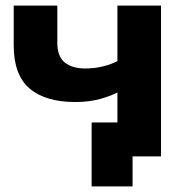

<svg xmlns="http://www.w3.org/2000/svg" viewBox="-20 -558 669 685"><path d="M248.8 -194Q142.2 -194 85.6 -242.3Q28.9 -290.5 28.9 -395.9V-537.9H184.5V-406Q184.5 -356.8 210.7 -335.3Q237 -313.7 284.7 -313.7Q351.3 -313.7 409.3 -345L409.7 -233.4Q376.8 -215.6 336.9 -204.8Q297 -194 248.8 -194ZM306.9 107V-121.1H541.6V0H417.8L453 -35.9V107ZM398.9 0V-537.9H554.5V0Z"/></svg>

Font: Montserrat Alternates Thin
Style: Regular
Weight: 100
Designer: Julieta Ulanovsky
Foundry: Julieta Ulanovsky
Version: Version 9.000